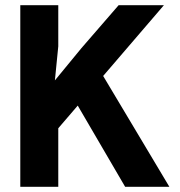

<svg xmlns="http://www.w3.org/2000/svg" viewBox="-20 -718 690 738"><path d="M58 0V-698H204V-540L191 -409L293 -533L436 -698H610L204 -225V0ZM461 0 238 -382 361 -452 631 0Z"/></svg>

Font: Azeret Mono SemiBold
Style: Regular
Weight: 600
Designer: Martin Vácha
Foundry: Displaay
Version: Version 1.002